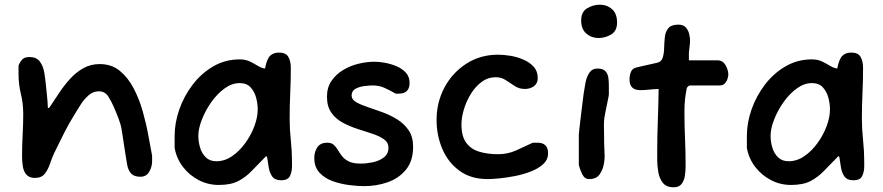

<svg xmlns="http://www.w3.org/2000/svg" viewBox="-20 -778 3761 818"><path d="M129 -20Q104 -20 92 -34.5Q80 -49 77 -70.5Q74 -92 74 -112Q74 -158 76.5 -204Q79 -250 79 -292Q79 -337 69 -378Q59 -419 59 -460V-499Q68 -520 78 -527.5Q88 -535 105 -535Q136 -535 150 -515.5Q164 -496 168.5 -469.5Q173 -443 175 -421Q176 -410 179.5 -378Q183 -346 184 -318H188L192 -322Q211 -350 232 -382Q253 -414 278.5 -442Q304 -470 335 -487.5Q366 -505 405 -505Q455 -505 490 -476.5Q525 -448 549 -402.5Q573 -357 588 -304Q603 -251 612 -201Q621 -151 628 -115V-90Q628 -68 616 -46.5Q604 -25 578 -25Q551 -25 538.5 -39Q526 -53 522 -75Q520 -84 517 -104.5Q514 -125 510 -149.5Q506 -174 503 -195.5Q500 -217 498 -227Q495 -247 484.5 -274.5Q474 -302 465 -322Q456 -343 442 -366Q428 -389 401 -389Q377 -389 357.5 -372Q338 -355 323.5 -332Q309 -309 298 -291Q273 -251 253 -211Q233 -171 210 -124Q201 -105 193 -80.5Q185 -56 171 -38Q157 -20 129 -20Z M912 10Q866 10 826 -11Q786 -32 759 -67.5Q732 -103 724 -148V-199Q724 -255 744 -312Q764 -369 801 -417.5Q838 -466 889 -495.5Q940 -525 1001 -525Q1026 -525 1044.5 -516Q1063 -507 1078.5 -497.5Q1094 -488 1109 -486Q1117 -527 1131 -540.5Q1145 -554 1169 -554Q1198 -554 1208.5 -535.5Q1219 -517 1219 -489Q1219 -434 1216.5 -381Q1214 -328 1214 -272Q1214 -228 1219 -181Q1224 -134 1224 -90V-69Q1224 -47 1215.5 -28.5Q1207 -10 1178 -10Q1151 -10 1139.5 -26.5Q1128 -43 1124.5 -66.5Q1121 -90 1118 -109L1114 -113Q1080 -79 1053.5 -51Q1027 -23 995 -6.5Q963 10 912 10ZM902 -91Q937 -91 968.5 -112.5Q1000 -134 1025 -168.5Q1050 -203 1064 -241Q1078 -279 1078 -312Q1078 -337 1071 -362.5Q1064 -388 1047.5 -406Q1031 -424 1001 -424Q968 -424 936.5 -401Q905 -378 880 -342.5Q855 -307 840 -268.5Q825 -230 825 -199Q825 -174 832.5 -149Q840 -124 857 -107.5Q874 -91 902 -91Z M1532 15Q1504 15 1468 10.5Q1432 6 1398 -6Q1364 -18 1341.5 -42Q1319 -66 1319 -105Q1319 -131 1332 -150.5Q1345 -170 1374 -170Q1392 -170 1402 -161Q1412 -152 1419.5 -139Q1427 -126 1437.5 -112.5Q1448 -99 1466.5 -90Q1485 -81 1517 -81Q1540 -81 1567.5 -86.5Q1595 -92 1615 -107Q1635 -122 1635 -148Q1635 -171 1616 -184.5Q1597 -198 1567 -208Q1537 -218 1504 -228.5Q1471 -239 1441 -255Q1411 -271 1392 -297.5Q1373 -324 1373 -366Q1373 -405 1392 -433Q1411 -461 1441.5 -479.5Q1472 -498 1507.5 -506.5Q1543 -515 1576 -515Q1595 -515 1620 -510.5Q1645 -506 1669 -496Q1693 -486 1709 -468.5Q1725 -451 1725 -425Q1725 -379 1679 -379H1666Q1636 -396 1615 -405Q1594 -414 1567 -414Q1555 -414 1533.5 -411.5Q1512 -409 1495 -400Q1478 -391 1478 -371Q1478 -354 1497 -343Q1516 -332 1546 -322Q1576 -312 1609 -300Q1642 -288 1672 -269.5Q1702 -251 1721 -223Q1740 -195 1740 -153Q1740 -92 1709.5 -55Q1679 -18 1631.5 -1.5Q1584 15 1532 15Z M2058 -15Q1986 -15 1937.5 -50.5Q1889 -86 1864.5 -143.5Q1840 -201 1840 -267Q1840 -342 1873.5 -405Q1907 -468 1966.5 -506.5Q2026 -545 2102 -545Q2125 -545 2153.5 -540.5Q2182 -536 2209 -524.5Q2236 -513 2253.5 -494Q2271 -475 2271 -445Q2271 -423 2255 -411Q2239 -399 2216 -399Q2192 -399 2173 -411.5Q2154 -424 2135 -436.5Q2116 -449 2092 -449Q2059 -449 2032 -429Q2005 -409 1986 -378Q1967 -347 1956.5 -312.5Q1946 -278 1946 -248Q1946 -197 1966.5 -169.5Q1987 -142 2022.5 -131.5Q2058 -121 2102 -121Q2143 -121 2178.5 -137Q2214 -153 2250 -170H2270Q2315 -170 2315 -125Q2315 -98 2294.5 -79Q2274 -60 2242 -47.5Q2210 -35 2174 -28Q2138 -21 2107 -18Q2076 -15 2058 -15Z M2530 -616Q2500 -616 2478 -635Q2456 -654 2456 -691Q2456 -728 2482 -743Q2508 -758 2535 -758Q2566 -758 2587.5 -739Q2609 -720 2609 -682Q2609 -646 2583.5 -631Q2558 -616 2530 -616ZM2490 -15Q2471 -15 2461 -35Q2451 -55 2446 -75V-204Q2446 -209 2448.5 -230.5Q2451 -252 2454.5 -281.5Q2458 -311 2461.5 -338.5Q2465 -366 2467 -382Q2470 -402 2474.5 -426Q2479 -450 2491 -468Q2503 -486 2525 -486Q2549 -486 2559.5 -474.5Q2570 -463 2572 -446Q2574 -429 2574 -411V-376Q2574 -374 2573 -367.5Q2572 -361 2570 -353Q2563 -318 2559.5 -301.5Q2556 -285 2554.5 -273.5Q2553 -262 2553 -242Q2553 -230 2553.5 -212Q2554 -194 2554 -165Q2554 -152 2555 -139.5Q2556 -127 2556 -113Q2556 -98 2553 -81Q2549 -56 2535 -35.5Q2521 -15 2490 -15Z M2850 20Q2819 20 2804 1Q2789 -18 2784.5 -45.5Q2780 -73 2780 -96V-134Q2780 -197 2782.5 -261Q2785 -325 2786 -399Q2761 -398 2743.5 -396Q2726 -394 2708 -394Q2662 -394 2662 -439Q2662 -456 2668 -471.5Q2674 -487 2693 -491L2781 -511Q2798 -515 2803.5 -532.5Q2809 -550 2809.5 -573.5Q2810 -597 2812.5 -620Q2815 -643 2827.5 -658Q2840 -673 2870 -673Q2891 -673 2901.5 -661.5Q2912 -650 2916 -634Q2920 -618 2920 -603Q2920 -601 2919 -589.5Q2918 -578 2916.5 -567Q2915 -556 2915 -553V-521H3037Q3059 -521 3071 -500.5Q3083 -480 3083 -459Q3083 -455 3080 -444Q3077 -433 3069 -423.5Q3061 -414 3047 -414H2919Q2918 -414 2915 -412.5Q2912 -411 2908 -406L2906 -403Q2901 -376 2899 -359.5Q2897 -343 2896.5 -329.5Q2896 -316 2896 -297Q2896 -242 2898.5 -187Q2901 -132 2901 -71Q2901 -51 2898 -30Q2895 -9 2884 5.5Q2873 20 2850 20Z M3350 10Q3304 10 3264 -11Q3224 -32 3197 -67.5Q3170 -103 3162 -148V-199Q3162 -255 3182 -312Q3202 -369 3239 -417.5Q3276 -466 3327 -495.5Q3378 -525 3439 -525Q3464 -525 3482.5 -516Q3501 -507 3516.5 -497.5Q3532 -488 3547 -486Q3555 -527 3569 -540.5Q3583 -554 3607 -554Q3636 -554 3646.5 -535.5Q3657 -517 3657 -489Q3657 -434 3654.5 -381Q3652 -328 3652 -272Q3652 -228 3657 -181Q3662 -134 3662 -90V-69Q3662 -47 3653.5 -28.5Q3645 -10 3616 -10Q3589 -10 3577.5 -26.5Q3566 -43 3562.5 -66.5Q3559 -90 3556 -109L3552 -113Q3518 -79 3491.5 -51Q3465 -23 3433 -6.5Q3401 10 3350 10ZM3340 -91Q3375 -91 3406.5 -112.5Q3438 -134 3463 -168.5Q3488 -203 3502 -241Q3516 -279 3516 -312Q3516 -337 3509 -362.5Q3502 -388 3485.5 -406Q3469 -424 3439 -424Q3406 -424 3374.5 -401Q3343 -378 3318 -342.5Q3293 -307 3278 -268.5Q3263 -230 3263 -199Q3263 -174 3270.5 -149Q3278 -124 3295 -107.5Q3312 -91 3340 -91Z"/></svg>

Font: Fuzzy Bubbles
Style: Bold
Weight: 700
Designer: Robert E. Leuschke
Foundry: Robert E. Leuschke
Version: Version 1.010; ttfautohint (v1.8.3)